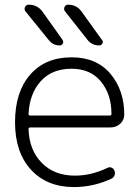

<svg xmlns="http://www.w3.org/2000/svg" viewBox="-20 -796 585 805"><path d="M107.4 -261.7Q99.6 -261.7 99.6 -254.9Q102.5 -168 153.3 -115.2Q206.1 -59.6 293.9 -59.6Q362.3 -59.6 429.7 -91.8Q438.5 -96.7 447.3 -93.3Q456.1 -89.8 460 -80.1Q463.9 -70.3 460 -60.5Q456.1 -50.8 447.3 -46.9Q372.1 -11.7 290 -11.7Q176.8 -11.7 109.9 -84.5Q43 -157.2 43 -283.2Q43 -410.2 106.4 -482.9Q169.9 -555.7 280.3 -555.7Q384.8 -555.7 443.4 -486.3Q501 -417 501 -315.4Q501 -293.9 485.4 -278.3Q467.8 -261.7 443.4 -261.7ZM99.6 -319.3Q99.6 -311.5 107.4 -311.5H439.5Q447.3 -311.5 447.3 -318.4Q447.3 -401.4 402.3 -455.1Q358.4 -507.8 280.3 -507.8Q197.3 -507.8 150.4 -455.1Q104.5 -404.3 99.6 -319.3ZM395.5 -605.5Q366.2 -605.5 347.7 -627.9L252.9 -748Q246.1 -756.8 250.5 -766.6Q254.9 -776.4 265.6 -776.4Q301.8 -776.4 322.3 -747.1L407.2 -628.9Q411.1 -625 411.1 -621.1Q411.1 -617.2 409.2 -613.3Q404.3 -605.5 395.5 -605.5ZM230.5 -605.5Q202.1 -605.5 184.6 -627.9L86.9 -748Q83 -752.9 83 -758.8Q83 -762.7 85 -766.6Q89.8 -776.4 100.6 -776.4Q136.7 -776.4 158.2 -747.1L242.2 -628.9Q245.1 -624 245.1 -620.1Q245.1 -617.2 243.2 -613.3Q239.3 -605.5 230.5 -605.5Z"/></svg>

Font: Gen Jyuu Gothic P Light
Style: Regular
Weight: 200
Designer: [Source Han Sans]
Ryoko NISHIZUKA  (kana & ideographs); Paul D. Hunt (Latin, Greek & Cyrillic); Wenlong ZHANG  (bopomofo
Version: Version 1.002.20150607